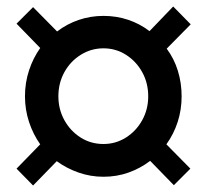

<svg xmlns="http://www.w3.org/2000/svg" viewBox="-20 -542 640 592"><path d="M82 30 31 -22 104 -97Q82 -128 69.5 -166Q57 -204 57 -245Q57 -287 69.5 -325Q82 -363 104 -394L31 -469L82 -520L156 -445Q186 -468 222.5 -480.5Q259 -493 299 -493Q339 -493 375 -481Q411 -469 441 -446L514 -522L568 -467L494 -392Q517 -361 528.5 -323.5Q540 -286 540 -245Q540 -204 528 -166.5Q516 -129 493 -97L567 -22L516 29L443 -46Q413 -23 376.5 -10Q340 3 299 3Q259 3 222 -10Q185 -23 155 -45ZM299 -98Q337 -98 368.5 -118Q400 -138 418.5 -171.5Q437 -205 437 -245Q437 -286 418.5 -319.5Q400 -353 368.5 -373Q337 -393 299 -393Q261 -393 229 -373Q197 -353 178.5 -319.5Q160 -286 160 -245Q160 -205 178.5 -171.5Q197 -138 228.5 -118Q260 -98 299 -98Z"/></svg>

Font: Nunito Sans 12pt ExtraLight
Style: Bold
Weight: 700
Version: Version 3.101;gftools[0.9.27]